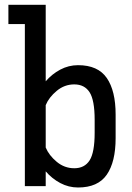

<svg xmlns="http://www.w3.org/2000/svg" viewBox="-20 -789 560 814"><path d="M85.4 0V-687H15.6V-768.6H173.8V-444.3Q200.2 -475.1 235.6 -493.9Q271 -512.7 311 -512.7Q395 -512.7 432.6 -458.5Q470.2 -404.3 470.2 -303.2V-203.6Q470.2 -102.5 432.6 -48.3Q395 5.9 311 5.9Q271 5.9 235.6 -12.9Q200.2 -31.7 173.8 -62.5V0ZM294.9 -431.2Q253.4 -431.2 220.5 -403.8Q187.5 -376.5 173.8 -343.3V-163.6Q187.5 -130.4 220.5 -103Q253.4 -75.7 294.9 -75.7Q338.4 -75.7 359.9 -109.1Q381.3 -142.6 381.3 -226.1V-280.8Q381.3 -364.3 359.9 -397.7Q338.4 -431.2 294.9 -431.2Z"/></svg>

Font: Kay Pho Du SemiBold
Style: Regular
Weight: 600
Designer: Victor Gaultney, Khu Oo Reh
Foundry: SIL International
Version: Version 3.000